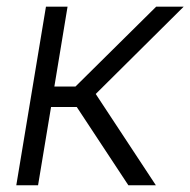

<svg xmlns="http://www.w3.org/2000/svg" viewBox="-20 -549 564 569"><path d="M28.3 0 116.2 -529.3H180.2L141.1 -292.5H203.6L442.9 -529.3H524.4L263.7 -270.5L441.9 0H360.4L207.5 -231.9H131.3L92.8 0Z"/></svg>

Font: Inter 24pt Light
Style: Italic
Weight: 300
Italic angle: -9.3988°
Designer: Rasmus Andersson
Foundry: rsms
Version: Version 4.001;git-66647c0bb